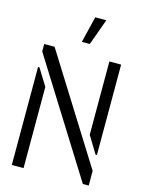

<svg xmlns="http://www.w3.org/2000/svg" viewBox="-132 -972 780 1048"><g transform="rotate(15 258.5 -448.0)"><path d="M236.3 -748 272.5 -896.5H335L281.2 -748ZM41 0V-553.7H48.8L107.4 -459V0ZM41 -641.6V-683.6H99.6L475.6 -83V0H442.4ZM409.2 -269.5V-683.6H475.6V-172.9H467.8Z"/></g></svg>

Font: Post No Bills Colombo Medium
Style: Regular
Weight: 500
Designer: Kosala Senevirathne, Siva Puranthara, Lasantha Premarathna, Tharique Azeez
Foundry: Mooniak
Version: Version 1.220 ; ttfautohint (v1.6)